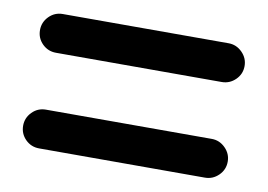

<svg xmlns="http://www.w3.org/2000/svg" viewBox="-50 -432 704 505"><g transform="rotate(10 302.0 -179.5)"><path d="M523.4 -104Q544.4 -104 559.8 -88.6Q575.2 -73.2 575.2 -52.2Q575.2 -30.8 559.8 -15.6Q544.4 -0.5 523.4 -0.5H80.6Q59.1 -0.5 43.9 -15.6Q28.8 -30.8 28.8 -52.2Q28.8 -73.2 43.9 -88.6Q59.1 -104 80.6 -104ZM523.4 -359.4Q544.4 -359.4 559.8 -344Q575.2 -328.6 575.2 -307.6Q575.2 -286.1 559.8 -271Q544.4 -255.9 523.4 -255.9H80.6Q59.1 -255.9 43.9 -271Q28.8 -286.1 28.8 -307.6Q28.8 -328.6 43.9 -344Q59.1 -359.4 80.6 -359.4Z"/></g></svg>

Font: Cutive
Style: Regular
Weight: 400
Designer: Vernon Adams
Version: Version 1.002